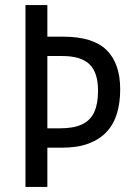

<svg xmlns="http://www.w3.org/2000/svg" viewBox="-20 -734 527 754"><path d="M452 -383Q452 -331 439.5 -289Q427 -247 399.5 -217Q372 -187 328.5 -170.5Q285 -154 223 -154H166V0H80V-714H166V-590H228Q345 -590 398.5 -537.5Q452 -485 452 -383ZM215 -230Q269 -230 302 -245.5Q335 -261 350 -293.5Q365 -326 365 -378Q365 -449 331.5 -481.5Q298 -514 225 -514H166V-230Z"/></svg>

Font: Noto Sans Thai Condensed
Style: Regular
Weight: 400
Width: 3
Designer: Monotype Design Team
Foundry: Monotype Imaging Inc.
Version: Version 2.002